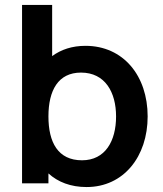

<svg xmlns="http://www.w3.org/2000/svg" viewBox="-20 -740 656 775"><path d="M329.5 15C479 15 576 -108 576 -270C576 -434 478 -555 325 -555C271 -555 226.5 -540 190.5 -513.5V-720H69V0H175.5V-40C214 -5 265.5 15 329.5 15ZM175.5 -270C175.5 -375.5 215 -447 307 -447C404 -447 448.5 -368 448.5 -270C448.5 -171 405 -93 311 -93C214 -93 175.5 -165.5 175.5 -270Z"/></svg>

Font: Manrope
Style: Bold
Weight: 700
Designer: Mikhail Sharanda
Foundry: Mikhail Sharanda
Version: Version 4.505;FEAKit 1.0